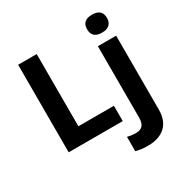

<svg xmlns="http://www.w3.org/2000/svg" viewBox="-219 -938 1308 1356"><g transform="rotate(-30 435.0 -260.0)"><path d="M636.7 -687C636.7 -638.2 663.6 -613.8 717.8 -613.8C772 -613.8 798.8 -640.6 798.8 -687C798.8 -735.4 772 -759.8 717.8 -759.8C663.6 -759.8 636.7 -735.4 636.7 -687ZM530.8 0V-125H241.2V-713.9H89.8V0ZM599.1 240.2C722.2 240.2 792 174.8 792 59.1V-545.9H643.1V37.1C643.1 91.8 621.1 120.1 570.8 120.1C546.9 120.1 523.9 117.2 501 110.8V228C528.3 236.3 561 240.2 599.1 240.2Z"/></g></svg>

Font: Noto Reveo Sans
Style: Bold
Weight: 700
Designer: Monotype Design team
Foundry: Monotype Imaging Inc.
Version: Version 1.04